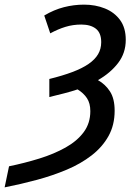

<svg xmlns="http://www.w3.org/2000/svg" viewBox="-107 -569 603 829"><path d="M-68 149Q0 135 63 115.5Q126 96 176 68Q226 40 254.5 1.5Q283 -37 283 -89Q283 -123 268.5 -145Q254 -167 228 -183Q201 -174 170 -166Q139 -158 106 -150V-228Q163 -242 205.5 -258Q248 -274 275.5 -293Q303 -312 316.5 -335Q330 -358 330 -387Q330 -427 307 -445Q284 -463 244 -463Q208 -463 175.5 -453Q143 -443 110 -425L84 -502Q126 -527 169 -538Q212 -549 256 -549Q305 -549 346 -532.5Q387 -516 411.5 -482.5Q436 -449 436 -397Q436 -340 403 -297Q370 -254 316 -223Q348 -205 368 -174Q388 -143 388 -91Q388 -29 361.5 18.5Q335 66 288.5 102Q242 138 181.5 163.5Q121 189 52.5 207.5Q-16 226 -87 240Z"/></svg>

Font: Noto Sans Display Medium
Style: Italic
Weight: 500
Italic angle: -12°
Designer: Monotype Design Team
Foundry: Monotype Imaging Inc.
Version: Version 2.003